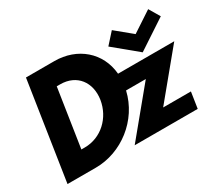

<svg xmlns="http://www.w3.org/2000/svg" viewBox="-149 -1113 1561 1401"><g transform="rotate(-30 631.5 -412.5)"><path d="M274.7 -168 349.5 -657H378.5C518.5 -657 597.2 -550 576 -412C553.9 -274 442.7 -168 303.7 -168ZM187.2 -825 61 0H300C515.9 0 721.1 -155.5 772.5 -378H938.8L627 0H1158L1178.7 -135H944.7L1256.5 -513H782.9C767 -699.4 619.4 -825 426.2 -825ZM902.6 -811 820.7 -720 1016.9 -558 1262.7 -720 1208.6 -811 1038.5 -699Z"/></g></svg>

Font: Sztylet
Style: BdObl
Weight: 700
Foundry: Cannot Into Space Fonts, PlusOne Fonts
Version: Version 0.12